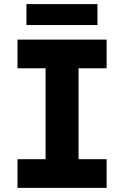

<svg xmlns="http://www.w3.org/2000/svg" viewBox="-20 -912 602 932"><path d="M201.2 0V-719.7H361.3V0ZM64.9 0V-139.2H497.6V0ZM64.9 -580.6V-719.7H497.6V-580.6ZM108.4 -790.5V-892.1H453.1V-790.5Z"/></svg>

Font: Reddit Mono ExtraBold
Style: Regular
Weight: 800
Monospace: yes
Designer: Stephen Hutchings
Foundry: Reddit
Version: Version 1.014